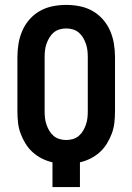

<svg xmlns="http://www.w3.org/2000/svg" viewBox="-20 -763 540 783"><path d="M194 0V-101Q172 -106 151 -116.5Q130 -127 113 -142.5Q96 -158 84 -177.5Q72 -197 64 -218.5Q56 -240 53.5 -263Q51 -286 51 -309V-530Q51 -558 55.5 -585Q60 -612 71 -637.5Q82 -663 100.5 -684Q119 -705 143 -718.5Q167 -732 194.5 -737.5Q222 -743 250 -743Q278 -743 305.5 -737.5Q333 -732 357 -718.5Q381 -705 399.5 -684Q418 -663 429 -637.5Q440 -612 444.5 -585Q449 -558 449 -530V-309Q449 -286 446.5 -263Q444 -240 436 -218.5Q428 -197 416 -177.5Q404 -158 387 -142.5Q370 -127 349 -116.5Q328 -106 306 -101V0ZM250 -192Q264 -192 277.5 -196Q291 -200 301.5 -209Q312 -218 319 -230Q326 -242 330.5 -255Q335 -268 336.5 -281.5Q338 -295 338 -309V-530Q338 -544 336.5 -557.5Q335 -571 330.5 -584Q326 -597 319 -609Q312 -621 301.5 -630Q291 -639 277.5 -643Q264 -647 250 -647Q236 -647 222.5 -643Q209 -639 198.5 -630Q188 -621 181 -609Q174 -597 169.5 -584Q165 -571 163.5 -557.5Q162 -544 162 -530V-309Q162 -295 163.5 -281.5Q165 -268 169.5 -255Q174 -242 181 -230Q188 -218 198.5 -209Q209 -200 222.5 -196Q236 -192 250 -192Z"/></svg>

Font: Iosevka SS04
Style: Bold
Weight: 700
Monospace: yes
Designer: Belleve Invis
Foundry: Belleve Invis
Version: Version 19.0.0; ttfautohint (v1.8.4)